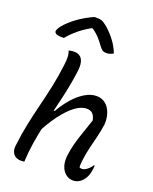

<svg xmlns="http://www.w3.org/2000/svg" viewBox="-181 -1103 962 1209"><g transform="rotate(20 300.0 -498.0)"><path d="M156 -750Q162 -753 168 -754Q174 -755 180 -755.5Q186 -756 192 -756Q214 -756 230.5 -745Q247 -734 253.5 -708Q260 -682 253 -637Q244 -569 230 -504Q216 -439 200 -376Q184 -313 170 -251Q156 -189 146 -126Q136 -63 133 2Q130 3 126.5 3Q123 3 119.5 3.5Q116 4 112 4Q88 4 72.5 -6.5Q57 -17 50.5 -35.5Q44 -54 48 -78Q57 -156 72 -227.5Q87 -299 104.5 -368.5Q122 -438 137 -509Q152 -580 161 -656Q165 -687 164.5 -709Q164 -731 156 -750ZM420 -542Q450 -542 472 -528Q494 -514 507 -491Q520 -468 525 -440.5Q530 -413 527 -387Q521 -345 511 -304.5Q501 -264 491 -223.5Q481 -183 475 -138Q473 -123 472 -109Q471 -95 472 -83Q476 -81 480 -80Q484 -79 488 -79Q499 -79 511 -85.5Q523 -92 534 -103Q545 -114 552 -126H558Q558 -117 557 -107Q556 -97 553 -83Q549 -63 541.5 -48Q534 -33 523 -20Q511 -7 495.5 1Q480 9 459 9Q434 9 412.5 -7.5Q391 -24 380.5 -54Q370 -84 374 -123Q379 -166 389.5 -206Q400 -246 415.5 -290Q431 -334 449 -389Q443 -418 429 -432Q415 -446 389 -446Q352 -446 310 -414Q268 -382 226.5 -325.5Q185 -269 148 -195L179 -363H204Q232 -413 267.5 -453.5Q303 -494 342.5 -518Q382 -542 420 -542ZM237 -1005Q242 -1005 246 -1005Q250 -1005 257 -1005Q273 -1005 286.5 -1000.5Q300 -996 324 -976Q338 -964 353 -948.5Q368 -933 382.5 -914.5Q397 -896 409 -875Q421 -854 430 -831Q419 -824 408 -820.5Q397 -817 384 -817Q367 -817 358 -823Q349 -829 336 -846Q319 -871 295 -896.5Q271 -922 227 -949L282 -933H216L273 -948Q211 -917 169 -882.5Q127 -848 101 -815H85Q67 -815 56.5 -818Q46 -821 41.5 -826.5Q37 -832 37 -839Q39 -849 47 -862Q55 -875 73 -894Q90 -911 109 -927Q128 -943 150 -957.5Q172 -972 194 -984Q216 -996 237 -1005Z"/></g></svg>

Font: Rec Mono Duotone
Style: Italic
Weight: 400
Italic angle: -10°
Monospace: yes
Version: Version 1.085; ttfautohint (v1.8.4.7-5d5b)